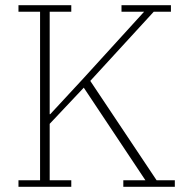

<svg xmlns="http://www.w3.org/2000/svg" viewBox="-20 -718 717 738"><path d="M51 -25H134V-673H51V-698H254V-673H171V-279H173L299 -415L534 -673H447V-698H637V-673H571L327 -407L582 -25H652V0H454V-25H539L302 -381L171 -242V-25H254V0H51Z"/></svg>

Font: IBM Plex Serif ExtLt
Style: Regular
Weight: 200
Designer: Mike Abbink, Paul van der Laan, Pieter van Rosmalen
Foundry: Bold Monday
Version: Version 3.001